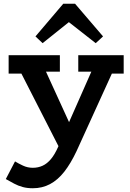

<svg xmlns="http://www.w3.org/2000/svg" viewBox="-20 -765 694 1023"><path d="M155 238Q125 238 101 231.5Q77 225 55.5 213.5Q34 202 11 189L60 95Q78 106 102.5 117.5Q127 129 155 129Q183 129 207 118Q231 107 251.5 82.5Q272 58 290 17L498 -454H613L388 40Q357 106 322.5 150Q288 194 246.5 216Q205 238 155 238ZM312 54 72 -416H210L396 -9ZM26 -373V-471H299V-383H135L132 -373ZM397 -383V-471H639V-373H537L534 -383ZM207 -535 169 -571 317 -745H380L529 -571L490 -535L347 -647Z"/></svg>

Font: BioRhyme
Style: Bold
Weight: 700
Designer: Aoife Mooney
Foundry: Aoife Mooney Type
Version: Version 1.600;gftools[0.9.33]